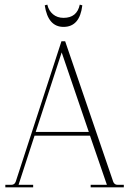

<svg xmlns="http://www.w3.org/2000/svg" viewBox="-20 -808 557 828"><path d="M254 -692Q187 -692 173 -785L184 -788Q190 -762 208.5 -746.5Q227 -731 254 -731Q312 -731 324 -788L335 -785Q324 -692 254 -692ZM3 0V-11H29Q43 -11 48 -25L245 -630H261L468 -25Q473 -11 487 -11H514V0H371V-11H441L368 -223H129L60 -11H123V0ZM134 -239H363L246 -582Z"/></svg>

Font: Arapey Thin-Display
Style: Regular
Weight: 100
Designer: Eduardo Rodriguez Tunni
Foundry: Eduardo Rodriguez Tunni
Version: Version 4.000